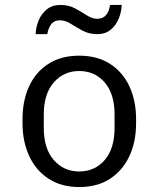

<svg xmlns="http://www.w3.org/2000/svg" viewBox="-20 -746 640 776"><path d="M300 10Q228 10 176.5 -23.5Q125 -57 98 -115.5Q71 -174 71 -248V-264Q71 -340 98 -398Q125 -456 176.5 -488.5Q228 -521 300 -521Q373 -521 424.5 -488Q476 -455 503 -397Q530 -339 530 -264V-248Q530 -172 502.5 -114Q475 -56 424 -23Q373 10 300 10ZM300 -53Q363 -53 403 -99Q443 -145 443 -229V-283Q443 -367 403 -413Q363 -459 300 -459Q238 -459 197.5 -413Q157 -367 157 -283V-229Q157 -145 197.5 -99Q238 -53 300 -53ZM124 -608Q125 -636 136 -663Q147 -690 169 -708Q191 -726 224 -726Q258 -726 283.5 -712Q309 -698 331 -684Q353 -670 373 -670Q396 -670 408.5 -685Q421 -700 425 -726H472Q471 -698 460 -671Q449 -644 427.5 -626Q406 -608 373 -608Q340 -608 314 -622Q288 -636 266 -650Q244 -664 222 -664Q200 -664 188 -649.5Q176 -635 171 -608Z"/></svg>

Font: Chivo Mono Light
Style: Regular
Weight: 300
Monospace: yes
Designer: Hector Gatti
Foundry: Omnibus-Type
Version: Version 1.008